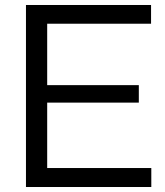

<svg xmlns="http://www.w3.org/2000/svg" viewBox="-20 -749 662 769"><path d="M84 0V-729H585V-654H169V-408H536V-338H169V-76H586V0Z"/></svg>

Font: Mona Sans
Style: Regular
Weight: 400
Designer: Deni Anggara
Foundry: GitHub
Version: Version 2.000;Glyphs 3.2.3 (3260)